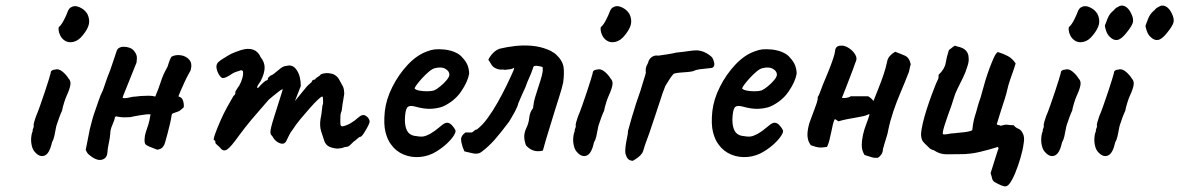

<svg xmlns="http://www.w3.org/2000/svg" viewBox="-20 -569 4238 690"><path d="M106 -22Q98 -30 94.5 -44.5Q91 -59 92 -73.5Q93 -88 97 -96Q97 -104 99.5 -108.5Q102 -113 101 -117Q100 -121 103 -131Q106 -141 109 -150Q116 -166 124.5 -190.5Q133 -215 141.5 -240Q150 -265 155.5 -283.5Q161 -302 162 -306Q162 -318 178 -319Q190 -323 203.5 -312.5Q217 -302 227 -286Q235 -278 233 -264Q231 -250 220 -226Q216 -218 210.5 -200.5Q205 -183 203 -171Q199 -163 193.5 -148.5Q188 -134 184 -121Q182 -116 180 -104Q178 -92 175 -79Q172 -66 167 -58Q158 -17 140.5 -10Q123 -3 106 -22ZM210 -425Q201 -432 196 -442.5Q191 -453 190.5 -462Q190 -471 192 -472Q201 -480 210 -497.5Q219 -515 224 -529Q225 -532 228.5 -537Q232 -542 236 -543Q248 -551 266 -543Q284 -535 294 -519Q303 -500 299.5 -482.5Q296 -465 278 -443Q263 -423 243.5 -418.5Q224 -414 210 -425Z M596 -365Q610 -373 629 -370.5Q648 -368 660 -354.5Q672 -341 665 -316Q663 -312 656.5 -300.5Q650 -289 643 -273.5Q636 -258 630 -244.5Q624 -231 622 -225V-222Q635 -219 638.5 -205Q642 -191 640 -183Q631 -175 626.5 -171.5Q622 -168 608 -164Q604 -163 601 -161.5Q598 -160 597 -156Q595 -142 591 -124.5Q587 -107 582 -88.5Q577 -70 573 -56Q571 -48 565 -40.5Q559 -33 545 -31Q525 -39 517 -42Q509 -45 503 -50Q499 -55 499.5 -68.5Q500 -82 504 -94Q509 -109 513 -121Q517 -133 521 -158Q513 -159 502.5 -157.5Q492 -156 481.5 -154.5Q471 -153 462 -151Q453 -149 448 -148Q442 -148 433 -147.5Q424 -147 414.5 -148Q405 -149 397 -151L393 -148Q392 -138 384 -120.5Q376 -103 376 -86Q375 -73 371 -54.5Q367 -36 366 -22Q365 0 346 5Q327 10 300 -13Q296 -16 293.5 -20Q291 -24 288 -30L303 -106Q307 -120 310 -132.5Q313 -145 317 -157Q325 -179 333 -203.5Q341 -228 350 -245Q351 -248 354 -256.5Q357 -265 360.5 -275.5Q364 -286 367 -294Q370 -302 371 -304Q375 -313 381 -331.5Q387 -350 393 -367Q399 -384 399 -385Q402 -394 409 -397.5Q416 -401 422 -401Q449 -401 461 -387Q473 -373 472 -359Q471 -353 471 -348Q471 -343 469 -340L422 -223L421 -217Q431 -215 444.5 -218.5Q458 -222 468 -222Q473 -223 486 -224Q499 -225 514 -225Q529 -225 538 -222Q551 -253 558.5 -277Q566 -301 582 -329Q583 -331 586.5 -343Q590 -355 596 -365Z M772 -37Q769 -41 761.5 -47Q754 -53 754 -57Q754 -59 753.5 -62Q753 -65 749 -65Q746 -68 753 -87.5Q760 -107 771.5 -133.5Q783 -160 796.5 -184.5Q810 -209 819 -224Q824 -227 825.5 -232.5Q827 -238 825 -238Q825 -238 830.5 -247.5Q836 -257 839 -260Q847 -274 851 -288.5Q855 -303 853 -313Q849 -318 844 -316Q839 -314 839 -314Q835 -313 827.5 -310.5Q820 -308 814 -304Q791 -288 781 -288.5Q771 -289 761 -313Q757 -324 758 -332.5Q759 -341 766 -347Q774 -354 784.5 -360Q795 -366 799 -369Q810 -376 826 -382Q842 -388 846 -389Q872 -397 890 -390.5Q908 -384 917 -363Q931 -346 931 -326Q931 -306 917 -278L907 -263Q902 -253 905.5 -253Q909 -253 914 -260Q917 -264 926 -272Q935 -280 938 -280Q938 -280 940.5 -281Q943 -282 943 -289Q946 -292 949.5 -295Q953 -298 953 -298Q957 -298 965 -304.5Q973 -311 989 -324Q1000 -332 1009 -332Q1032 -339 1046.5 -317Q1061 -295 1061 -260L1040 -206L1076 -250Q1082 -258 1088.5 -264Q1095 -270 1100 -274Q1102 -281 1106 -282Q1110 -283 1110 -283Q1110 -283 1112 -283.5Q1114 -284 1114 -287Q1119 -291 1125 -294.5Q1131 -298 1133 -302Q1150 -309 1170.5 -304.5Q1191 -300 1201 -279Q1208 -267 1212.5 -258Q1217 -249 1217 -231Q1215 -216 1213.5 -209Q1212 -202 1211 -194.5Q1210 -187 1208 -171Q1204 -163 1203.5 -154Q1203 -145 1203 -137Q1203 -124 1204 -119.5Q1205 -115 1212 -115Q1226 -118 1240.5 -126.5Q1255 -135 1267 -146Q1282 -160 1293.5 -153.5Q1305 -147 1308 -135Q1310 -131 1303 -117Q1296 -103 1287.5 -90Q1279 -77 1274 -77Q1271 -77 1263.5 -70Q1256 -63 1251 -60Q1244 -53 1237.5 -47Q1231 -41 1223 -41Q1219 -41 1213.5 -38.5Q1208 -36 1201 -36Q1191 -33 1170.5 -39Q1150 -45 1144 -67Q1140 -78 1134 -97.5Q1128 -117 1132 -142Q1136 -160 1137 -175Q1138 -190 1141 -196Q1141 -199 1141 -210.5Q1141 -222 1138 -222Q1134 -222 1122 -210.5Q1110 -199 1093.5 -180.5Q1077 -162 1060 -141.5Q1043 -121 1031 -102Q1022 -91 1015 -75Q1008 -59 1005 -57Q998 -49 984 -55Q970 -61 962 -74Q959 -80 956 -82.5Q953 -85 952 -91Q951 -97 954.5 -112Q958 -127 968 -158Q979 -192 987.5 -219.5Q996 -247 996 -247Q996 -251 981 -239.5Q966 -228 946 -211Q937 -200 920 -181Q903 -162 882.5 -137.5Q862 -113 839 -82Q810 -41 796.5 -32Q783 -23 772 -37Z M1549 -25Q1522 -8 1490.5 -5Q1459 -2 1431 -13.5Q1403 -25 1386 -49Q1373 -65 1365.5 -93.5Q1358 -122 1363 -170Q1368 -213 1390.5 -257.5Q1413 -302 1445.5 -336.5Q1478 -371 1514 -384Q1529 -390 1542 -391.5Q1555 -393 1578 -391Q1601 -388 1617 -380.5Q1633 -373 1641 -363Q1656 -347 1661 -332.5Q1666 -318 1666 -304Q1661 -275 1637 -240Q1613 -205 1571 -186Q1552 -179 1528 -178Q1504 -177 1472 -186Q1450 -192 1443 -182Q1436 -172 1435 -139Q1435 -115 1442.5 -100Q1450 -85 1468 -81Q1490 -77 1500.5 -78.5Q1511 -80 1526 -88Q1537 -95 1543.5 -99.5Q1550 -104 1555.5 -109Q1561 -114 1568 -119Q1574 -124 1578.5 -126Q1583 -128 1588 -128Q1597 -127 1605 -118Q1613 -109 1616 -102Q1620 -97 1611.5 -83Q1603 -69 1586.5 -53.5Q1570 -38 1549 -25ZM1540 -244Q1549 -248 1562 -258.5Q1575 -269 1585 -281Q1595 -293 1595 -301Q1595 -313 1581 -321.5Q1567 -330 1543 -324Q1534 -322 1522 -312Q1510 -302 1498.5 -289.5Q1487 -277 1479 -266.5Q1471 -256 1470 -251Q1474 -246 1486.5 -243.5Q1499 -241 1514.5 -241Q1530 -241 1540 -244Z M1709 -22Q1697 -14 1679 -18Q1661 -22 1649 -25Q1647 -31 1644.5 -36Q1642 -41 1641 -47Q1638 -56 1637.5 -62Q1637 -68 1637 -72Q1639 -79 1643 -84Q1647 -89 1653 -93Q1659 -93 1665 -93Q1671 -93 1676 -93Q1681 -96 1684.5 -99.5Q1688 -103 1694 -104Q1713 -118 1732 -144Q1751 -170 1768.5 -201Q1786 -232 1801 -263Q1816 -294 1826 -317Q1826 -319 1827 -321.5Q1828 -324 1828 -326Q1821 -321 1812 -320Q1803 -319 1794 -318Q1791 -319 1788.5 -319Q1786 -319 1784 -319Q1773 -318 1761.5 -323.5Q1750 -329 1746 -337Q1743 -342 1740.5 -346Q1738 -350 1735 -354Q1740 -366 1751.5 -378Q1763 -390 1776 -394Q1800 -400 1830 -403.5Q1860 -407 1890.5 -404.5Q1921 -402 1948 -391Q1952 -389 1956 -387.5Q1960 -386 1964 -383Q1972 -379 1978 -373.5Q1984 -368 1989 -362Q1994 -356 1998.5 -348Q2003 -340 2005 -330Q2007 -318 2006.5 -303Q2006 -288 2004 -273Q1999 -250 1990.5 -224Q1982 -198 1976 -178Q1964 -138 1952.5 -101.5Q1941 -65 1931 -28Q1913 -23 1897.5 -28Q1882 -33 1870 -47Q1864 -64 1864 -78.5Q1864 -93 1872 -110Q1880 -126 1882 -146Q1884 -166 1896 -181Q1896 -187 1897 -190Q1898 -202 1902.5 -217.5Q1907 -233 1912.5 -249.5Q1918 -266 1923 -282Q1928 -298 1930 -311Q1931 -315 1930.5 -319Q1930 -323 1930 -328Q1926 -330 1913 -332Q1900 -334 1897 -329Q1896 -327 1895.5 -324.5Q1895 -322 1894 -320Q1889 -305 1882 -290Q1875 -275 1868 -255Q1861 -240 1854.5 -225.5Q1848 -211 1842 -196Q1842 -193 1838.5 -185Q1835 -177 1831.5 -170Q1828 -163 1826 -160Q1820 -150 1814.5 -140Q1809 -130 1802 -122Q1782 -95 1759 -68.5Q1736 -42 1709 -22Z M2054 -22Q2046 -30 2042.5 -44.5Q2039 -59 2040 -73.5Q2041 -88 2045 -96Q2045 -104 2047.5 -108.5Q2050 -113 2049 -117Q2048 -121 2051 -131Q2054 -141 2057 -150Q2064 -166 2072.5 -190.5Q2081 -215 2089.5 -240Q2098 -265 2103.5 -283.5Q2109 -302 2110 -306Q2110 -318 2126 -319Q2138 -323 2151.5 -312.5Q2165 -302 2175 -286Q2183 -278 2181 -264Q2179 -250 2168 -226Q2164 -218 2158.5 -200.5Q2153 -183 2151 -171Q2147 -163 2141.5 -148.5Q2136 -134 2132 -121Q2130 -116 2128 -104Q2126 -92 2123 -79Q2120 -66 2115 -58Q2106 -17 2088.5 -10Q2071 -3 2054 -22ZM2158 -425Q2149 -432 2144 -442.5Q2139 -453 2138.5 -462Q2138 -471 2140 -472Q2149 -480 2158 -497.5Q2167 -515 2172 -529Q2173 -532 2176.5 -537Q2180 -542 2184 -543Q2196 -551 2214 -543Q2232 -535 2242 -519Q2251 -500 2247.5 -482.5Q2244 -465 2226 -443Q2211 -423 2191.5 -418.5Q2172 -414 2158 -425Z M2228 -16Q2226 -26 2228 -42Q2230 -58 2233.5 -74Q2237 -90 2237 -99Q2243 -121 2250.5 -147Q2258 -173 2266.5 -199Q2275 -225 2282 -244Q2282 -245 2284 -251Q2286 -257 2288.5 -265.5Q2291 -274 2294 -283.5Q2297 -293 2299 -299.5Q2301 -306 2301 -308Q2299 -324 2304.5 -334Q2310 -344 2311 -350Q2316 -361 2325.5 -366Q2335 -371 2346 -369Q2360 -371 2379.5 -374Q2399 -377 2410 -380Q2421 -381 2433.5 -382.5Q2446 -384 2459 -386Q2472 -388 2483 -388Q2496 -388 2510.5 -382Q2525 -376 2539 -363Q2546 -351 2547 -340Q2548 -329 2539 -325Q2534 -324 2521 -323Q2508 -322 2494 -320Q2480 -318 2470 -313Q2462 -311 2449 -310Q2436 -309 2423 -308Q2410 -307 2401 -304Q2392 -294 2385 -282.5Q2378 -271 2371 -260Q2366 -248 2361 -233.5Q2356 -219 2351.5 -204.5Q2347 -190 2343 -179Q2339 -166 2333.5 -150Q2328 -134 2323 -119Q2318 -104 2314 -92Q2308 -75 2302.5 -60.5Q2297 -46 2294 -35Q2291 -24 2288 -19Q2282 -10 2272.5 -3Q2263 4 2254 9Q2242 8 2236.5 1.5Q2231 -5 2228 -16Z M2726 -25Q2699 -8 2667.5 -5Q2636 -2 2608 -13.5Q2580 -25 2563 -49Q2550 -65 2542.5 -93.5Q2535 -122 2540 -170Q2545 -213 2567.5 -257.5Q2590 -302 2622.5 -336.5Q2655 -371 2691 -384Q2706 -390 2719 -391.5Q2732 -393 2755 -391Q2778 -388 2794 -380.5Q2810 -373 2818 -363Q2833 -347 2838 -332.5Q2843 -318 2843 -304Q2838 -275 2814 -240Q2790 -205 2748 -186Q2729 -179 2705 -178Q2681 -177 2649 -186Q2627 -192 2620 -182Q2613 -172 2612 -139Q2612 -115 2619.5 -100Q2627 -85 2645 -81Q2667 -77 2677.5 -78.5Q2688 -80 2703 -88Q2714 -95 2720.5 -99.5Q2727 -104 2732.5 -109Q2738 -114 2745 -119Q2751 -124 2755.5 -126Q2760 -128 2765 -128Q2774 -127 2782 -118Q2790 -109 2793 -102Q2797 -97 2788.5 -83Q2780 -69 2763.5 -53.5Q2747 -38 2726 -25ZM2717 -244Q2726 -248 2739 -258.5Q2752 -269 2762 -281Q2772 -293 2772 -301Q2772 -313 2758 -321.5Q2744 -330 2720 -324Q2711 -322 2699 -312Q2687 -302 2675.5 -289.5Q2664 -277 2656 -266.5Q2648 -256 2647 -251Q2651 -246 2663.5 -243.5Q2676 -241 2691.5 -241Q2707 -241 2717 -244Z M3135 -2Q3127 -2 3122.5 -2Q3118 -2 3111 -4.5Q3104 -7 3087 -12Q3077 -28 3077 -46.5Q3077 -65 3081.5 -85Q3086 -105 3093.5 -124Q3101 -143 3105 -158Q3104 -159 3102 -158.5Q3100 -158 3099 -157Q3090 -153 3080 -151Q3070 -149 3059 -147Q3042 -144 3026 -141Q3010 -138 2993 -133Q2990 -135 2986.5 -137.5Q2983 -140 2980 -141Q2976 -134 2973 -121Q2970 -108 2967 -93Q2964 -78 2960.5 -64.5Q2957 -51 2952 -41Q2932 -38 2923 -39Q2914 -40 2894 -47Q2886 -58 2883.5 -69Q2881 -80 2882 -92Q2884 -115 2892 -136Q2900 -157 2908 -179Q2912 -190 2915.5 -200Q2919 -210 2919 -221Q2923 -226 2927 -237.5Q2931 -249 2937 -264Q2949 -292 2958.5 -316Q2968 -340 2974 -358Q2980 -376 2981 -385Q2982 -405 3003 -405Q3016 -406 3031 -396Q3046 -386 3054 -372Q3062 -358 3054 -344Q3050 -332 3044.5 -317.5Q3039 -303 3033 -287.5Q3027 -272 3021.5 -257.5Q3016 -243 3011 -231Q3010 -227 3008.5 -224.5Q3007 -222 3006 -217Q3012 -216 3022 -217.5Q3032 -219 3037 -223Q3049 -223 3067 -223Q3085 -223 3100 -223Q3112 -216 3119 -206Q3127 -227 3137 -251.5Q3147 -276 3155.5 -301.5Q3164 -327 3168 -347Q3170 -359 3178 -368Q3186 -377 3197 -383Q3216 -376 3232 -369Q3248 -362 3253 -338Q3250 -329 3248.5 -319.5Q3247 -310 3243 -302Q3231 -271 3216.5 -237Q3202 -203 3190.5 -169Q3179 -135 3172 -101Q3171 -93 3167 -80Q3163 -67 3159 -54Q3155 -41 3153 -33Q3153 -23 3148 -15Q3143 -7 3135 -2Z M3623 -119Q3630 -110 3639.5 -106.5Q3649 -103 3655 -91Q3659 -84 3660 -75Q3661 -66 3659 -55Q3656 -31 3647.5 -2Q3639 27 3628.5 52.5Q3618 78 3608 91Q3599 103 3588.5 100.5Q3578 98 3567 92Q3554 86 3550 81.5Q3546 77 3545 71Q3544 65 3541 57Q3541 55 3540.5 54.5Q3540 54 3540 53Q3543 45 3547 31Q3551 17 3556.5 0.5Q3562 -16 3566 -29Q3568 -33 3568.5 -35Q3569 -37 3566 -41Q3535 -31 3501 -23Q3467 -15 3434 -15Q3408 -15 3383 -14.5Q3358 -14 3336 -29Q3331 -30 3325.5 -33Q3320 -36 3316 -41Q3305 -51 3298 -59Q3291 -67 3290 -84Q3290 -99 3296 -125Q3302 -151 3311.5 -180Q3321 -209 3330 -233Q3339 -257 3344 -269Q3348 -278 3351 -284Q3354 -290 3353 -300Q3375 -321 3378.5 -342.5Q3382 -364 3390 -389Q3396 -393 3401 -397.5Q3406 -402 3412 -405L3420 -402Q3441 -398 3451 -387.5Q3461 -377 3461 -361Q3462 -354 3460.5 -345.5Q3459 -337 3456 -329Q3451 -311 3441 -290.5Q3431 -270 3421.5 -251Q3412 -232 3408 -217Q3404 -203 3398.5 -187.5Q3393 -172 3386 -153Q3380 -135 3374 -117Q3368 -99 3368 -88Q3368 -86 3374.5 -86Q3381 -86 3390.5 -88Q3400 -90 3408 -90Q3426 -92 3445.5 -94Q3465 -96 3474 -101Q3475 -111 3477 -123.5Q3479 -136 3483 -150Q3488 -165 3492 -180.5Q3496 -196 3500 -207Q3504 -217 3509 -236.5Q3514 -256 3521 -279Q3528 -302 3536 -323.5Q3544 -345 3551.5 -361.5Q3559 -378 3566 -382Q3586 -376 3602 -367.5Q3618 -359 3630 -341Q3624 -321 3617 -302Q3610 -283 3604 -263Q3601 -249 3596 -231Q3591 -213 3584.5 -194Q3578 -175 3572.5 -156.5Q3567 -138 3562 -122Q3565 -120 3569 -119.5Q3573 -119 3576 -117Q3582 -118 3586.5 -119.5Q3591 -121 3598 -121Q3604 -120 3610.5 -119.5Q3617 -119 3623 -119Z M3736 -22Q3728 -30 3724.5 -44.5Q3721 -59 3722 -73.5Q3723 -88 3727 -96Q3727 -104 3729.5 -108.5Q3732 -113 3731 -117Q3730 -121 3733 -131Q3736 -141 3739 -150Q3746 -166 3754.5 -190.5Q3763 -215 3771.5 -240Q3780 -265 3785.5 -283.5Q3791 -302 3792 -306Q3792 -318 3808 -319Q3820 -323 3833.5 -312.5Q3847 -302 3857 -286Q3865 -278 3863 -264Q3861 -250 3850 -226Q3846 -218 3840.5 -200.5Q3835 -183 3833 -171Q3829 -163 3823.5 -148.5Q3818 -134 3814 -121Q3812 -116 3810 -104Q3808 -92 3805 -79Q3802 -66 3797 -58Q3788 -17 3770.5 -10Q3753 -3 3736 -22ZM3840 -425Q3831 -432 3826 -442.5Q3821 -453 3820.5 -462Q3820 -471 3822 -472Q3831 -480 3840 -497.5Q3849 -515 3854 -529Q3855 -532 3858.5 -537Q3862 -542 3866 -543Q3878 -551 3896 -543Q3914 -535 3924 -519Q3933 -500 3929.5 -482.5Q3926 -465 3908 -443Q3893 -423 3873.5 -418.5Q3854 -414 3840 -425Z M3927 -22Q3919 -30 3915.5 -44.5Q3912 -59 3913 -73.5Q3914 -88 3918 -96Q3918 -104 3920.5 -108.5Q3923 -113 3922 -117Q3921 -121 3924 -131Q3927 -141 3930 -150Q3937 -166 3945.5 -190.5Q3954 -215 3962.5 -240Q3971 -265 3976.5 -283.5Q3982 -302 3983 -306Q3983 -318 3999 -319Q4011 -323 4024.5 -312.5Q4038 -302 4048 -286Q4056 -278 4054 -264Q4052 -250 4041 -226Q4037 -218 4031.5 -200.5Q4026 -183 4024 -171Q4020 -163 4014.5 -148.5Q4009 -134 4005 -121Q4003 -116 4001 -104Q3999 -92 3996 -79Q3993 -66 3988 -58Q3979 -17 3961.5 -10Q3944 -3 3927 -22ZM3969 -436Q3960 -444 3955 -458.5Q3950 -473 3951 -478Q3953 -484 3960 -501.5Q3967 -519 3979 -529Q3983 -532 3987 -537Q3991 -542 3996 -543Q4009 -553 4022.5 -546.5Q4036 -540 4045 -521Q4055 -501 4051 -487.5Q4047 -474 4028 -451Q4010 -428 3996 -425.5Q3982 -423 3969 -436ZM4115 -436Q4106 -444 4101 -458.5Q4096 -473 4097 -478Q4099 -484 4106 -501.5Q4113 -519 4125 -529Q4129 -532 4133 -537Q4137 -542 4142 -543Q4155 -553 4168.5 -546.5Q4182 -540 4191 -521Q4201 -501 4197 -487.5Q4193 -474 4174 -451Q4156 -428 4142 -425.5Q4128 -423 4115 -436Z"/></svg>

Font: Caveat SemiBold
Style: Regular
Weight: 600
Designer: Pablo Impallari
Foundry: Pablo Impallari
Version: Version 2.000